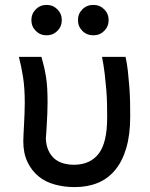

<svg xmlns="http://www.w3.org/2000/svg" viewBox="-20 -755 611 783"><path d="M75 -179Q75 -191 76 -208.5Q77 -226 78 -247Q79 -268 80 -291Q81 -314 81 -336Q81 -396 74 -440.5Q67 -485 57 -523H149Q155 -502 159.5 -483Q164 -464 167.5 -442Q171 -420 172.5 -395Q174 -370 174 -337Q174 -315 173 -293Q172 -271 171 -252Q170 -233 169 -217.5Q168 -202 167 -191Q168 -162 177.5 -141.5Q187 -121 202 -108Q217 -95 238 -89Q259 -83 283 -83Q349 -84 383 -129Q417 -174 417 -275Q417 -278 417 -281Q417 -302 416.5 -330Q416 -358 413.5 -389Q411 -420 407 -454Q403 -488 396 -523H492Q498 -497 501.5 -465Q505 -433 507.5 -400.5Q510 -368 510.5 -336.5Q511 -305 511 -279Q511 -206 495 -151.5Q479 -97 449.5 -61.5Q420 -26 378.5 -9Q337 8 284 8Q242 8 203.5 -2.5Q165 -13 137 -36Q109 -59 92 -94.5Q75 -130 75 -179ZM108 -673Q108 -699 126 -717Q144 -735 170 -735Q196 -735 214 -717Q232 -699 232 -673Q232 -647 214 -629Q196 -611 170 -611Q144 -611 126 -629Q108 -647 108 -673ZM298 -673Q298 -699 316 -717Q334 -735 361 -735Q387 -735 405 -717Q423 -699 423 -673Q423 -647 405 -629Q387 -611 361 -611Q334 -611 316 -629Q298 -647 298 -673Z"/></svg>

Font: Rising Sun Medium
Style: Regular
Weight: 500
Designer: Matt McInerney, Pablo Impallari, Rodrigo Fuenzalida (Raleway font), Stephen Hutchings (Greek), Cristiano Sobral (main ch
Foundry: The Rising Sun Project Authors
Version: Version 4.327; ttfautohint (v1.8.4.7-5d5b-dirty)